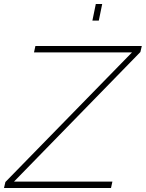

<svg xmlns="http://www.w3.org/2000/svg" viewBox="-59 -940 729 960"><path d="M-32 -30 601 -678H111L118 -710H650L643 -680L11 -32H503L496 0H-39ZM403 -837 420 -920H452L435 -837Z"/></svg>

Font: Raleway ExtraLight
Style: Italic
Weight: 200
Italic angle: -12°
Designer: Matt McInerney, Pablo Impallari, Rodrigo Fuenzalida
Foundry: Matt McInerney, Pablo Impallari, Rodrigo Fuenzalida
Version: Version 4.026